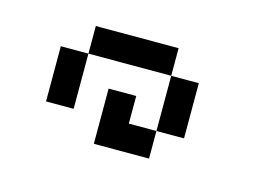

<svg xmlns="http://www.w3.org/2000/svg" viewBox="-48 -960 597 420"><g transform="rotate(15 250.0 -750.0)"><path d="M187.5 -750Q187.5 -750 187.5 -625H312.5V-687.5H250V-750ZM312.5 -687.5H375Q375 -687.5 375 -812.5H312.5Q312.5 -812.5 312.5 -687.5ZM62.5 -812.5Q62.5 -812.5 62.5 -687.5H125Q125 -687.5 125 -812.5ZM125 -812.5H312.5V-875H125Z"/></g></svg>

Font: UnifontExMono
Style: Regular
Weight: 500
Version: Version 15.0.06